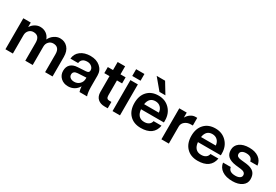

<svg xmlns="http://www.w3.org/2000/svg" viewBox="51 -1703 3860 2683"><g transform="rotate(30 1981.5 -361.5)"><path d="M369.1 -290Q369.1 -404.8 270 -404.8Q226.6 -404.8 197.8 -374Q168.9 -343.3 168.9 -295.9V0H48.8V-500H168.9V-426.8Q194.8 -468.3 234.6 -491.7Q274.4 -515.1 315.9 -515.1Q372.1 -515.1 414.1 -486.1Q456.1 -457 475.1 -403.8Q499.5 -455.1 544.2 -485.1Q588.9 -515.1 636.2 -515.1Q713.4 -515.1 761.2 -462.2Q809.1 -409.2 809.1 -314.9V0H689V-290Q689 -404.8 589.8 -404.8Q546.4 -404.8 517.6 -374Q488.8 -343.3 488.8 -295.9V0H369.1Z M1346.7 -152.8Q1346.7 -51.8 1365.7 0H1244.1Q1231.9 -36.1 1229 -84Q1204.1 -38.6 1160.6 -13.2Q1117.2 12.2 1063 12.2Q990.7 12.2 943.8 -31.7Q897 -75.7 897 -143.1Q897 -209 936 -246.8Q975.1 -284.7 1047.9 -288.1L1177.7 -295.9Q1204.6 -297.9 1215.8 -307.6Q1227.1 -317.4 1227.1 -337.9V-339.8Q1227.1 -374 1198.5 -397.9Q1169.9 -421.9 1128.9 -421.9Q1035.2 -421.9 1024.9 -340.8H900.9Q906.7 -419.4 968.8 -466.8Q1030.8 -514.2 1128.9 -514.2Q1225.6 -514.2 1286.1 -461.4Q1346.7 -408.7 1346.7 -325.2ZM1019 -153.8Q1019 -123 1043 -104.5Q1066.9 -85.9 1106.9 -85.9Q1157.7 -85.9 1192.4 -120.1Q1227.1 -154.3 1227.1 -205.1V-222.2L1091.8 -214.8Q1019 -210.4 1019 -153.8Z M1699.2 -103V0H1647.5Q1579.1 0 1537.6 -37.6Q1496.1 -75.2 1496.1 -147.9V-401.9H1412.1V-500H1496.1V-629.9H1616.2V-500H1699.2V-401.9H1616.2V-164.1Q1616.2 -130.4 1628.2 -116.7Q1640.1 -103 1663.1 -103Z M1770 -671.9H1903.8V-563H1770ZM1776.9 -500H1897V0H1776.9Z M2064.9 -734.9H2200.7L2306.6 -560.1H2210.9ZM1984.9 -252Q1984.9 -371.1 2050.5 -440.4Q2116.2 -509.8 2228 -509.8Q2337.4 -509.8 2407.7 -437.5Q2478 -365.2 2478 -252.9V-221.2H2108.9Q2114.7 -155.8 2146.7 -122.3Q2178.7 -88.9 2234.9 -88.9Q2280.8 -88.9 2308.8 -109.1Q2336.9 -129.4 2343.8 -165H2471.7Q2456.5 -79.1 2396.5 -35.6Q2336.4 7.8 2233.9 7.8Q2119.1 7.8 2052 -62Q1984.9 -131.8 1984.9 -252ZM2229 -419.9Q2128.9 -419.9 2110.8 -304.2H2348.6Q2344.2 -357.4 2311.8 -388.7Q2279.3 -419.9 2229 -419.9Z M2565.4 -500H2685.5V-419.9Q2710 -462.4 2746.1 -486.1Q2782.2 -509.8 2819.8 -509.8H2849.6V-386.2H2820.8Q2763.7 -386.2 2724.6 -355Q2685.5 -323.7 2685.5 -275.9V0H2565.4Z M2903.3 -252Q2903.3 -371.1 2969 -440.4Q3034.7 -509.8 3146.5 -509.8Q3255.9 -509.8 3326.2 -437.5Q3396.5 -365.2 3396.5 -252.9V-221.2H3027.3Q3033.2 -155.8 3065.2 -122.3Q3097.2 -88.9 3153.3 -88.9Q3199.2 -88.9 3227.3 -109.1Q3255.4 -129.4 3262.2 -165H3390.1Q3375 -79.1 3314.9 -35.6Q3254.9 7.8 3152.3 7.8Q3037.6 7.8 2970.5 -62Q2903.3 -131.8 2903.3 -252ZM3147.5 -419.9Q3047.4 -419.9 3029.3 -304.2H3267.1Q3262.7 -357.4 3230.2 -388.7Q3197.8 -419.9 3147.5 -419.9Z M3733.9 -195.8 3644 -206.1Q3560.1 -218.3 3519.5 -254.4Q3479 -290.5 3479 -356.9Q3479 -429.2 3535.9 -471.2Q3592.8 -513.2 3690.9 -513.2Q3786.1 -513.2 3845 -470.2Q3903.8 -427.2 3912.1 -352.1H3794.9Q3782.2 -424.8 3691.9 -424.8Q3649.9 -424.8 3625 -408.2Q3600.1 -391.6 3600.1 -363.8Q3600.1 -338.4 3616.7 -325.4Q3633.3 -312.5 3668 -308.1L3763.2 -297.9Q3846.7 -287.1 3885.3 -249.3Q3923.8 -211.4 3923.8 -138.2Q3923.8 -70.8 3866.5 -29.8Q3809.1 11.2 3713.9 11.2Q3610.4 11.2 3547.1 -31.7Q3483.9 -74.7 3474.1 -148.9H3598.1Q3605.5 -110.8 3633.3 -93Q3661.1 -75.2 3712.9 -75.2Q3756.3 -75.2 3782.2 -91.3Q3808.1 -107.4 3808.1 -134.8Q3808.1 -187 3733.9 -195.8Z"/></g></svg>

Font: Overused Grotesk SemiBold
Style: Regular
Weight: 600
Version: Version 0.002